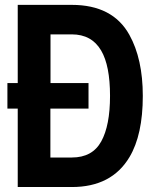

<svg xmlns="http://www.w3.org/2000/svg" viewBox="-20 -752 626 772"><path d="M51.3 0V-315.4H9.8V-418H51.3V-732.4H268.6Q433.1 -732.4 500 -612.3Q554.2 -515.1 554.2 -366.2Q554.2 -210 500.5 -120.1Q428.7 0 269 0ZM182.6 -315.4V-118.7H269Q351.6 -118.7 387.2 -183.6Q422.4 -247.6 422.4 -366.2Q422.4 -488.3 386.7 -548.8Q348.6 -613.8 268.6 -613.8H183.1V-418H335.9V-315.4Z"/></svg>

Font: Consola Mono
Style: Bold
Weight: 700
Monospace: yes
Designer: Wojciech Kalinowski "wmk69" (wmk69@o2.pl)
Foundry: Wojciech Kalinowski "wmk69" (wmk69@o2.pl)
Version: Version 2.1.0